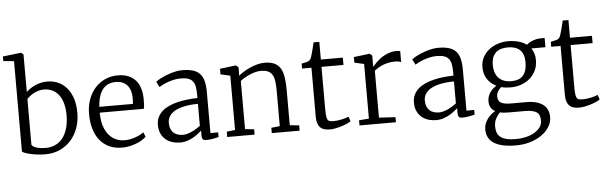

<svg xmlns="http://www.w3.org/2000/svg" viewBox="-63 -1046 4887 1543"><g transform="rotate(-5 2380.5 -275.0)"><path d="M163.6 -75.2Q167.5 -66.4 178.5 -59.8Q189.5 -53.2 204.8 -48.6Q220.2 -43.9 238.8 -41.7Q257.3 -39.6 275.9 -39.6Q316.4 -39.6 350.8 -54.4Q385.3 -69.3 410.4 -99.4Q435.5 -129.4 450.2 -175.3Q464.8 -221.2 465.8 -283.7Q465.8 -285.6 465.8 -288.1Q465.8 -344.7 453.1 -386.7Q440.4 -428.7 418 -456.1Q395.5 -483.4 365.5 -496.1Q335.4 -508.8 301.8 -508.8Q278.3 -508.8 257.1 -502.4Q235.8 -496.1 217.8 -486.3Q199.7 -476.6 186 -465.3Q172.4 -454.1 163.6 -444.8ZM83 -756.3 -2.9 -765.1V-801.8L143.1 -818.8H145L163.6 -804.7V-501Q176.8 -513.2 194.3 -525.6Q211.9 -538.1 233.4 -548.1Q254.9 -558.1 280.3 -564.2Q305.7 -570.3 335 -570.3Q377 -570.3 416.3 -554.7Q455.6 -539.1 486.1 -506.1Q516.6 -473.1 535.2 -421.4Q553.7 -369.6 553.7 -297.9Q553.7 -233.9 533.9 -177.7Q514.2 -121.6 477.1 -79.6Q439.9 -37.6 387.2 -13.2Q334.5 11.2 268.6 11.2Q234.4 11.2 202.9 7.1Q171.4 2.9 146.5 -2.9Q121.6 -8.8 104.7 -15.4Q87.9 -22 83 -27.3Z M1004.9 -331.1Q1005.9 -341.8 1006.6 -353Q1007.3 -364.3 1007.3 -375.5Q1007.3 -406.2 1000.2 -432.4Q993.2 -458.5 978 -477.5Q962.9 -496.6 939.2 -507.6Q915.5 -518.6 882.3 -518.6Q852.5 -518.6 826.9 -508.8Q801.3 -499 781.7 -477.1Q762.2 -455.1 749.8 -419.2Q737.3 -383.3 733.9 -331.1ZM646.5 -280.3Q646.5 -344.7 665.8 -397.9Q685.1 -451.2 719.5 -489.5Q753.9 -527.8 800.8 -549.1Q847.7 -570.3 902.8 -570.3Q991.7 -570.3 1041.3 -520Q1090.8 -469.7 1094.2 -372.1Q1094.2 -362.3 1094.2 -353.5Q1094.2 -335.9 1093.8 -322.3Q1092.8 -300.8 1088.9 -284.2H732.9Q732.9 -281.2 732.9 -278.1Q732.9 -274.9 733.4 -272Q734.9 -213.9 749.8 -171.4Q764.6 -128.9 789.1 -101.1Q813.5 -73.2 845.5 -59.6Q877.4 -45.9 913.6 -45.9Q935.1 -45.9 957.3 -50Q979.5 -54.2 1000 -61.3Q1020.5 -68.4 1038.1 -77.6Q1055.7 -86.9 1067.4 -96.7L1083.5 -60.1Q1069.3 -45.4 1047.6 -32.5Q1025.9 -19.5 1000 -9.8Q974.1 0 945.3 5.6Q916.5 11.2 887.7 11.2Q828.1 11.2 783.2 -10.3Q738.3 -31.7 707.8 -70.3Q677.2 -108.9 661.9 -162.6Q646.5 -216.3 646.5 -280.3Z M1278.8 -155.8Q1278.8 -126 1287.1 -105.5Q1295.4 -85 1310.1 -72.3Q1324.7 -59.6 1344.2 -54Q1363.8 -48.3 1386.7 -48.3Q1401.9 -48.3 1419.7 -53.5Q1437.5 -58.6 1456.1 -66.9Q1474.6 -75.2 1492.4 -86.2Q1510.3 -97.2 1525.4 -108.9V-286.1Q1462.9 -285.6 1416.5 -275.9Q1370.1 -266.1 1339.6 -249Q1309.1 -231.9 1293.9 -208Q1278.8 -184.1 1278.8 -155.8ZM1189.9 -146Q1189.9 -180.7 1203.4 -208Q1216.8 -235.4 1240.2 -255.9Q1263.7 -276.4 1295.7 -290.8Q1327.6 -305.2 1365 -314.2Q1402.3 -323.2 1443.1 -327.6Q1483.9 -332 1525.4 -333V-364.3Q1525.4 -401.4 1519.8 -427.5Q1514.2 -453.6 1500.5 -470Q1486.8 -486.3 1463.6 -493.9Q1440.4 -501.5 1405.3 -501.5Q1376 -501.5 1349.4 -495.6Q1322.8 -489.7 1300 -481.4Q1277.3 -473.1 1259.3 -463.9Q1241.2 -454.6 1229.5 -447.8H1229L1207 -491.7Q1211.4 -496.1 1222.9 -503.4Q1234.4 -510.7 1250.7 -519Q1267.1 -527.3 1287.4 -535.6Q1307.6 -543.9 1330.1 -550.8Q1352.5 -557.6 1376.2 -562Q1399.9 -566.4 1422.9 -566.4Q1473.6 -566.4 1508.5 -555.9Q1543.5 -545.4 1564.9 -522.2Q1586.4 -499 1595.7 -462.4Q1605 -425.8 1605 -373V-43.5H1667.5V-6.3Q1659.2 -3.9 1647.7 -1.2Q1636.2 1.5 1623.5 3.7Q1610.8 5.9 1597.9 7.6Q1585 9.3 1573.7 9.3Q1563 9.3 1554.9 8.3Q1546.9 7.3 1541.7 2.9Q1536.6 -1.5 1534.2 -10Q1531.7 -18.6 1531.7 -33.2V-69.8Q1522.5 -61.5 1505.9 -47.9Q1489.3 -34.2 1466.8 -21Q1444.3 -7.8 1416.5 1.7Q1388.7 11.2 1356.9 11.2Q1323.7 11.2 1293.5 2Q1263.2 -7.3 1240.2 -26.6Q1217.3 -45.9 1203.6 -75.4Q1189.9 -105 1189.9 -146Z M1736.8 -43 1804.2 -50.8V-488.8L1726.6 -506.3V-551.3L1854 -566.9H1856.4L1876 -551.3V-506.8L1875 -481.9Q1891.1 -496.1 1915.8 -511.5Q1940.4 -526.9 1968.8 -539.6Q1997.1 -552.2 2027.6 -560.3Q2058.1 -568.4 2085.9 -568.4Q2134.3 -568.4 2165.3 -554.2Q2196.3 -540 2214.1 -511Q2231.9 -481.9 2238.8 -437.7Q2245.6 -393.6 2245.6 -333.5V-50.3L2320.8 -43V0H2096.2V-43L2165 -50.3V-334Q2165 -377.4 2160.9 -409.9Q2156.7 -442.4 2144.5 -463.6Q2132.3 -484.9 2110.1 -495.4Q2087.9 -505.9 2051.8 -505.9Q2030.3 -505.9 2007.3 -500Q1984.4 -494.1 1962.2 -484.6Q1939.9 -475.1 1919.9 -463.1Q1899.9 -451.2 1884.8 -439.5V-50.8L1957.5 -43V0H1736.8Z M2459.5 -495.6H2383.8V-535.2Q2390.1 -536.6 2398.9 -538.6Q2407.7 -540.5 2416.3 -542.7Q2424.8 -544.9 2431.9 -546.9Q2439 -548.8 2441.9 -550.8Q2449.7 -555.7 2454.8 -563Q2460 -570.3 2463.9 -582Q2466.8 -590.8 2471.4 -607.2Q2476.1 -623.5 2480.7 -641.4Q2485.4 -659.2 2489 -674.8Q2492.7 -690.4 2494.1 -697.3H2540.5V-554.7H2717.8V-495.6H2540.5V-172.4Q2540.5 -130.4 2542.5 -106.4Q2544.4 -82.5 2551 -70.6Q2557.6 -58.6 2569.8 -55.7Q2582 -52.7 2602.5 -52.7H2603Q2618.2 -52.7 2635.5 -55.2Q2652.8 -57.6 2669.2 -61.3Q2685.5 -64.9 2699.5 -69.3Q2713.4 -73.7 2721.7 -77.6H2722.2L2734.9 -40Q2724.1 -31.7 2704.1 -22.7Q2684.1 -13.7 2660.4 -6.3Q2636.7 1 2611.8 6.1Q2586.9 11.2 2566.4 11.2H2565.4Q2541 11.2 2521.5 6.1Q2502 1 2488.3 -12Q2474.6 -24.9 2467 -46.4Q2459.5 -67.9 2459.5 -100.6Z M2803.7 -41.5 2883.8 -48.3V-488.8L2806.6 -506.3V-551.3L2933.1 -566.9H2935.5L2954.6 -551.3V-516.1L2954.1 -459.5H2954.6Q2957.5 -462.9 2965.6 -472.2Q2973.6 -481.4 2986.3 -493.9Q2999 -506.3 3016.1 -519.8Q3033.2 -533.2 3054.2 -544.4Q3075.2 -555.7 3099.6 -563Q3124 -570.3 3151.9 -570.3Q3162.1 -570.3 3169.2 -569.1Q3176.3 -567.9 3181.6 -565.9V-478Q3178.2 -480.5 3165 -483.6Q3151.9 -486.8 3135.7 -486.8Q3103.5 -486.8 3076.9 -481Q3050.3 -475.1 3029.3 -466.1Q3008.3 -457 2992.2 -446.8Q2976.1 -436.5 2964.8 -427.7V-48.8L3097.7 -41V0H2803.7Z M3344.2 -155.8Q3344.2 -126 3352.5 -105.5Q3360.8 -85 3375.5 -72.3Q3390.1 -59.6 3409.7 -54Q3429.2 -48.3 3452.1 -48.3Q3467.3 -48.3 3485.1 -53.5Q3502.9 -58.6 3521.5 -66.9Q3540 -75.2 3557.9 -86.2Q3575.7 -97.2 3590.8 -108.9V-286.1Q3528.3 -285.6 3481.9 -275.9Q3435.5 -266.1 3405 -249Q3374.5 -231.9 3359.4 -208Q3344.2 -184.1 3344.2 -155.8ZM3255.4 -146Q3255.4 -180.7 3268.8 -208Q3282.2 -235.4 3305.7 -255.9Q3329.1 -276.4 3361.1 -290.8Q3393.1 -305.2 3430.4 -314.2Q3467.8 -323.2 3508.5 -327.6Q3549.3 -332 3590.8 -333V-364.3Q3590.8 -401.4 3585.2 -427.5Q3579.6 -453.6 3565.9 -470Q3552.2 -486.3 3529.1 -493.9Q3505.9 -501.5 3470.7 -501.5Q3441.4 -501.5 3414.8 -495.6Q3388.2 -489.7 3365.5 -481.4Q3342.8 -473.1 3324.7 -463.9Q3306.6 -454.6 3294.9 -447.8H3294.4L3272.5 -491.7Q3276.9 -496.1 3288.3 -503.4Q3299.8 -510.7 3316.2 -519Q3332.5 -527.3 3352.8 -535.6Q3373 -543.9 3395.5 -550.8Q3418 -557.6 3441.7 -562Q3465.3 -566.4 3488.3 -566.4Q3539.1 -566.4 3574 -555.9Q3608.9 -545.4 3630.4 -522.2Q3651.9 -499 3661.1 -462.4Q3670.4 -425.8 3670.4 -373V-43.5H3732.9V-6.3Q3724.6 -3.9 3713.1 -1.2Q3701.7 1.5 3689 3.7Q3676.3 5.9 3663.3 7.6Q3650.4 9.3 3639.2 9.3Q3628.4 9.3 3620.4 8.3Q3612.3 7.3 3607.2 2.9Q3602.1 -1.5 3599.6 -10Q3597.2 -18.6 3597.2 -33.2V-69.8Q3587.9 -61.5 3571.3 -47.9Q3554.7 -34.2 3532.2 -21Q3509.8 -7.8 3481.9 1.7Q3454.1 11.2 3422.4 11.2Q3389.2 11.2 3358.9 2Q3328.6 -7.3 3305.7 -26.6Q3282.7 -45.9 3269 -75.4Q3255.4 -105 3255.4 -146Z M3888.7 104Q3888.7 131.3 3896.2 152.6Q3903.8 173.8 3922.1 188.5Q3940.4 203.1 3970.9 210.9Q4001.5 218.8 4047.9 218.8H4048.8Q4088.4 218.8 4126.2 210Q4164.1 201.2 4193.6 184.6Q4223.1 168 4241.5 144Q4259.8 120.1 4259.8 89.8Q4259.8 68.8 4255.4 52.2Q4251 35.6 4237.5 24.2Q4224.1 12.7 4199.5 6.6Q4174.8 0.5 4133.8 0.5H4009.8Q3989.3 0.5 3971.2 -1Q3953.1 -2.4 3937.5 -6.3Q3917 13.7 3902.8 41Q3888.7 68.4 3888.7 104ZM4050.3 -248Q4115.7 -248 4146.5 -283.9Q4177.2 -319.8 4177.2 -388.2Q4177.2 -457.5 4143.1 -489.3Q4108.9 -521 4045.9 -521H4045.4Q4018.1 -521 3993.9 -514.6Q3969.7 -508.3 3951.7 -493.2Q3933.6 -478 3923.3 -452.9Q3913.1 -427.7 3913.1 -389.6Q3913.1 -359.9 3920.9 -334Q3928.7 -308.1 3945.3 -289.1Q3961.9 -270 3987.8 -259Q4013.7 -248 4049.8 -248ZM3807.6 120.1Q3807.6 95.7 3815.9 74.2Q3824.2 52.7 3837.4 34.7Q3850.6 16.6 3867.2 2.7Q3883.8 -11.2 3899.9 -20Q3877.4 -32.2 3865.2 -52.2Q3853 -72.3 3853 -103Q3853 -122.1 3858.9 -140.1Q3864.7 -158.2 3875 -173.6Q3885.3 -189 3898.7 -201.4Q3912.1 -213.9 3927.7 -222.2Q3881.8 -244.1 3855.2 -283.7Q3828.6 -323.2 3828.6 -379.4Q3828.6 -425.3 3847.9 -460.7Q3867.2 -496.1 3898.7 -520.5Q3930.2 -544.9 3970 -557.6Q4009.8 -570.3 4050.8 -570.3H4051.3Q4095.2 -570.3 4133.3 -560.3Q4171.4 -550.3 4200.2 -528.8Q4205.6 -533.7 4216.3 -540.8Q4227.1 -547.9 4242.2 -554.4Q4257.3 -561 4275.6 -565.7Q4293.9 -570.3 4314.5 -570.3H4347.2V-496.1H4233.4Q4247.1 -477.1 4254.6 -452.9Q4262.2 -428.7 4262.2 -398.9Q4262.2 -353.5 4244.6 -316.7Q4227.1 -279.8 4196.8 -253.4Q4166.5 -227.1 4126.2 -212.9Q4085.9 -198.7 4040.5 -198.7H4040Q4020 -198.7 4001.2 -200.9Q3982.4 -203.1 3965.3 -208Q3947.3 -193.8 3936.8 -175.3Q3926.3 -156.7 3926.3 -138.2Q3926.3 -118.7 3932.1 -105.5Q3938 -92.3 3951.2 -84.5Q3964.4 -76.7 3985.4 -73.2Q4006.3 -69.8 4036.6 -69.8H4153.8Q4201.7 -69.8 4236.1 -60.1Q4270.5 -50.3 4292.7 -32.5Q4314.9 -14.6 4325.4 10.5Q4335.9 35.6 4335.9 66.9Q4335.9 107.9 4313.2 144.5Q4290.5 181.2 4251.2 209Q4211.9 236.8 4158.7 253.2Q4105.5 269.5 4043.9 269.5H4043.5Q3978 269.5 3933.1 258.5Q3888.2 247.6 3860.4 227.8Q3832.5 208 3820.1 180.4Q3807.6 152.8 3807.6 120.1Z M4469.2 -495.6H4393.6V-535.2Q4399.9 -536.6 4408.7 -538.6Q4417.5 -540.5 4426 -542.7Q4434.6 -544.9 4441.7 -546.9Q4448.7 -548.8 4451.7 -550.8Q4459.5 -555.7 4464.6 -563Q4469.7 -570.3 4473.6 -582Q4476.6 -590.8 4481.2 -607.2Q4485.8 -623.5 4490.5 -641.4Q4495.1 -659.2 4498.8 -674.8Q4502.4 -690.4 4503.9 -697.3H4550.3V-554.7H4727.5V-495.6H4550.3V-172.4Q4550.3 -130.4 4552.2 -106.4Q4554.2 -82.5 4560.8 -70.6Q4567.4 -58.6 4579.6 -55.7Q4591.8 -52.7 4612.3 -52.7H4612.8Q4627.9 -52.7 4645.3 -55.2Q4662.6 -57.6 4679 -61.3Q4695.3 -64.9 4709.2 -69.3Q4723.1 -73.7 4731.4 -77.6H4731.9L4744.6 -40Q4733.9 -31.7 4713.9 -22.7Q4693.8 -13.7 4670.2 -6.3Q4646.5 1 4621.6 6.1Q4596.7 11.2 4576.2 11.2H4575.2Q4550.8 11.2 4531.2 6.1Q4511.7 1 4498 -12Q4484.4 -24.9 4476.8 -46.4Q4469.2 -67.9 4469.2 -100.6Z"/></g></svg>

Font: MerriweatherLight
Style: Regular
Weight: 300
Designer: Eben Sorkin ( sorkintype@gmail.com )
Foundry: Eben Sorkin
Version: Version 1.055; ttfautohint (v1.4.1)